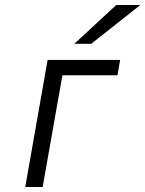

<svg xmlns="http://www.w3.org/2000/svg" viewBox="-20 -752 584 772"><path d="M81.5 0 171.5 -511H463L452.5 -449.5H231L151.5 0ZM279 -576 447.5 -732H544.5L347 -576Z"/></svg>

Font: Overpass Light
Style: Italic
Weight: 300
Italic angle: -10°
Designer: Delve Withrington, Dave Bailey, Thomas Jockin
Foundry: Delve Fonts LLC
Version: Version 4.000; ttfautohint (v1.8.3)